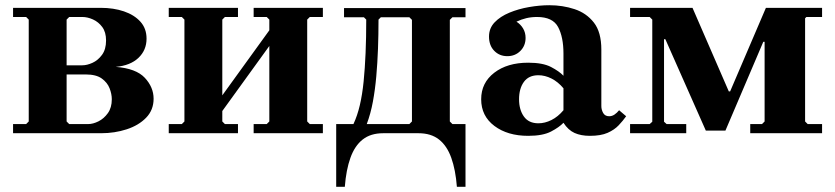

<svg xmlns="http://www.w3.org/2000/svg" viewBox="-20 -510 3197 735"><path d="M423 -254Q501 -248 534.5 -212Q568 -176 568 -132Q568 -89 539.5 -59.5Q511 -30 465 -15Q419 0 367 0H30V-35H80L90 -45V-435L80 -445H30V-480H365Q415 -480 454.5 -466.5Q494 -453 517.5 -427Q541 -401 541 -362Q541 -318 510 -288.5Q479 -259 423 -254ZM235 -435V-260H295Q313 -260 334 -269.5Q355 -279 370.5 -300Q386 -321 386 -355Q386 -387 371.5 -406.5Q357 -426 336 -435.5Q315 -445 295 -445H245ZM317 -35Q336 -35 357 -45.5Q378 -56 393 -77Q408 -98 408 -130Q408 -150 399.5 -172Q391 -194 369.5 -209.5Q348 -225 308 -225H235V-45L245 -35Z M831 -45 841 -35H891V0H626V-35H676L686 -45V-435L676 -445H626V-480H891V-445H841L831 -435ZM1156 -45 1166 -35H1216V0H951V-35H1001L1011 -45V-435L1001 -445H951V-480H1216V-445H1166L1156 -435ZM1011 -334 831 -85V-145L1011 -394Z M1762 -444H1712L1702 -434V-45L1712 -35H1762V205H1729Q1724 140 1707.5 94Q1691 48 1660.5 24Q1630 0 1582 0H1447Q1399 0 1368.5 24Q1338 48 1321.5 94Q1305 140 1300 205H1267V-35H1333Q1348 -67 1357.5 -107.5Q1367 -148 1372 -198Q1377 -248 1379.5 -307Q1382 -366 1382 -435L1373 -444H1297V-479H1762ZM1547 -35 1557 -45V-434L1547 -444H1438L1429 -435Q1429 -378 1427 -323.5Q1425 -269 1420.5 -218Q1416 -167 1407.5 -121Q1399 -75 1384 -35Z M2238 10Q2204 10 2179.5 -1Q2155 -12 2137 -40V-305Q2137 -368 2116.5 -406.5Q2096 -445 2036 -445Q2014 -445 1995 -440.5Q1976 -436 1957 -427Q1973 -417 1982.5 -401Q1992 -385 1992 -365Q1992 -335 1972 -315Q1952 -295 1922 -295Q1892 -295 1872 -315.5Q1852 -336 1852 -370Q1852 -402 1873.5 -424.5Q1895 -447 1930 -461.5Q1965 -476 2005.5 -483Q2046 -490 2083 -490Q2134 -490 2179.5 -475Q2225 -460 2253.5 -423.5Q2282 -387 2282 -320V-104Q2282 -90 2289 -77.5Q2296 -65 2312 -65Q2323 -65 2332.5 -71.5Q2342 -78 2350 -88L2377 -65Q2365 -48 2348.5 -30.5Q2332 -13 2306 -1.5Q2280 10 2238 10ZM2002 10Q1923 10 1872.5 -28Q1822 -66 1822 -130Q1822 -193 1872 -231.5Q1922 -270 2002 -270Q2058 -270 2089.5 -253.5Q2121 -237 2137 -220V-172Q2116 -197 2091 -209.5Q2066 -222 2041 -222Q2004 -222 1985.5 -196.5Q1967 -171 1967 -130Q1967 -90 1985.5 -64Q2004 -38 2041 -38Q2066 -38 2091 -50.5Q2116 -63 2137 -88V-40Q2121 -23 2089.5 -6.5Q2058 10 2002 10Z M3067 -445 3062 -440V-45L3072 -35H3127V0H2852V-35H2897L2907 -45V-350H2902L2757 -10H2682L2527 -360H2522V-44L2532 -35H2607V0H2392V-35H2467L2477 -44V-435L2467 -445H2392V-480H2631L2770 -160H2775L2912 -480H3127V-445Z"/></svg>

Font: Brygada 1918
Style: Bold
Weight: 700
Designer: Mateusz Machalski | Borys Kosmynka | Przemek Hoffer
Foundry: NIEPODLEGLA 2018
Version: Version 3.006